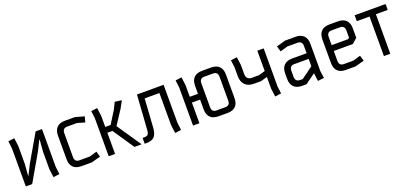

<svg xmlns="http://www.w3.org/2000/svg" viewBox="13 -1243 4205 1985"><g transform="rotate(-20 2116.0 -250.0)"><path d="M311 -294 141 0H71V-418L61 -500L129 -509L141 -418V-225L131 -95L134 -94L190 -205L361 -500H431V-83L441 -1L373 8L361 -83V-275L371 -405L367 -406Z M683 -500H793L892 -472L875 -411L793 -435H685Q633 -435 633 -381V-118Q633 -64 685 -64H798L880 -88L897 -27L798 0H683Q624 0 593.5 -31Q563 -62 563 -120V-380Q563 -437 593.5 -468.5Q624 -500 683 -500Z M983 -418 973 -500 1041 -509 1053 -418V-297H1112L1196 -431L1234 -508L1309 -498L1266 -419L1165 -265L1345 0H1266L1109 -233H1053V0H983Z M1769 -82 1779 0 1711 9 1699 -82V-435H1537L1516 -114Q1510 -50 1483 -22Q1456 6 1393 6H1377V-58H1393Q1424 -58 1435.5 -70Q1447 -82 1450 -116L1476 -500H1769Z M1911 -418 1901 -500 1969 -509 1981 -418V-291H2071V-380Q2071 -437 2101.5 -468.5Q2132 -500 2191 -500H2291Q2350 -500 2380.5 -468.5Q2411 -437 2411 -380V-120Q2411 -62 2380.5 -31Q2350 0 2291 0H2191Q2132 0 2101.5 -31Q2071 -62 2071 -120V-227H1981V0H1911ZM2289 -435H2193Q2141 -435 2141 -381V-118Q2141 -64 2193 -64H2289Q2341 -64 2341 -118V-381Q2341 -435 2289 -435Z M2590 -320Q2590 -256 2652 -256H2728L2800 -276V-500H2870V-83L2880 -1L2812 8L2800 -83V-211L2729 -191H2650Q2588 -191 2554 -225.5Q2520 -260 2520 -321V-418L2510 -500L2578 -509L2590 -418Z M3006 -472 3106 -500H3220Q3279 -500 3309.5 -468.5Q3340 -437 3340 -380V-79L3351 0L3282 8L3271 -81L3159 0H3110Q3052 0 3021 -31.5Q2990 -63 2990 -120V-181Q2990 -238 3021 -269.5Q3052 -301 3110 -301H3270V-381Q3270 -435 3218 -435H3106L3024 -411ZM3112 -64H3141L3270 -158V-239H3112Q3060 -239 3060 -185V-118Q3060 -64 3112 -64Z M3592 0Q3533 0 3502.5 -31Q3472 -62 3472 -120V-380Q3472 -437 3502.5 -468.5Q3533 -500 3592 -500H3687Q3746 -500 3776.5 -468.5Q3807 -437 3807 -380V-276L3752 -227H3542V-118Q3542 -64 3594 -64H3699L3780 -88L3798 -27L3699 0ZM3542 -381V-291H3723L3737 -302V-381Q3737 -435 3685 -435H3594Q3542 -435 3542 -381Z M3871 -500H4211V-435H4081V0H4011V-435H3871Z"/></g></svg>

Font: Strong
Style: Regular
Weight: 400
Designer: Roman Shchyukin (Gaslight Type Foundry)
Foundry: Cyreal (www.cyreal.org)
Version: Version 1.001